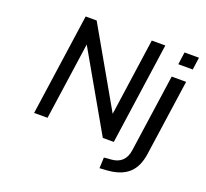

<svg xmlns="http://www.w3.org/2000/svg" viewBox="-150 -899 1365 1275"><g transform="rotate(20 532.5 -261.5)"><path d="M237.3 0 315.4 -546.4 627.9 0H705.6L808.1 -718.8H712.4L634.8 -172.9L322.8 -718.8H245.1L142.6 0ZM1033.7 -631.3 1045.9 -718.8H943.8L931.6 -631.3ZM724.1 193.4C860.4 184.1 925.8 121.6 943.4 -1L1020.5 -539.1H918.5L839.8 10.7C830.6 75.2 793.5 111.3 729.5 115.7L679.2 120.1L675.8 196.3Z"/></g></svg>

Font: Winston
Style: Italic
Weight: 400
Italic angle: -8.13011°
Designer: Vernon Adams, Kim Jin-seong, David Berlow, Cristiano Sobral
Foundry: The Winston Project Authors
Version: Version 3.004